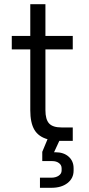

<svg xmlns="http://www.w3.org/2000/svg" viewBox="-20 -670 422 913"><path d="M330 130V141Q330 178 301 200.5Q272 223 225 223H170V175H223Q245 175 259 165.5Q273 156 273 141V130Q273 115 260.5 105.5Q248 96 228 96H181V52L206 -8Q163 -20 143.5 -53Q124 -86 124 -146V-435H36V-499H124V-650H196V-499H326V-435H196V-146Q196 -102 213.5 -83Q231 -64 272 -64H326V0H272H262L237 54H244Q283 54 306.5 75Q330 96 330 130Z"/></svg>

Font: Bai Jamjuree
Style: Regular
Weight: 400
Designer: Katatrad Aksorn Co.,Ltd.
Foundry: Cadson Demak Co.,Ltd.
Version: Version 1.000; ttfautohint (v1.6)